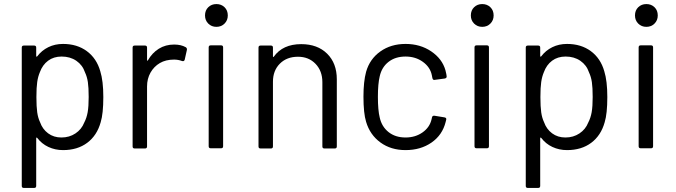

<svg xmlns="http://www.w3.org/2000/svg" viewBox="-20 -730 3325 944"><path d="M87 184V-496Q87 -506 97 -506H148Q158 -506 158 -496V-454Q158 -452 159.5 -451.5Q161 -451 163 -453Q185 -482 217.5 -498Q250 -514 290 -514Q359 -514 407 -478.5Q455 -443 473 -380Q488 -332 488 -253Q488 -171 475 -129Q457 -64 409 -28Q361 8 290 8Q251 8 218 -7.5Q185 -23 163 -52Q161 -54 159.5 -53.5Q158 -53 158 -51V184Q158 194 148 194H97Q87 194 87 184ZM177 -129Q189 -95 216.5 -74.5Q244 -54 282 -54Q321 -54 351 -74Q381 -94 394 -127Q406 -150 411 -178Q416 -206 416 -253Q416 -300 412 -326.5Q408 -353 398 -374Q386 -410 355.5 -431Q325 -452 283 -452Q244 -452 216.5 -431.5Q189 -411 176 -375Q167 -354 163 -327Q159 -300 159 -253Q159 -205 163 -177.5Q167 -150 177 -129Z M632 -10V-496Q632 -506 642 -506H693Q703 -506 703 -496V-435Q703 -432 704.5 -431.5Q706 -431 707 -433Q728 -470 761 -490.5Q794 -511 836 -511Q870 -511 893 -498Q900 -494 899 -485L888 -436Q885 -427 875 -430Q856 -437 836 -437Q795 -437 766 -420Q737 -403 720 -373Q703 -343 703 -305V-10Q703 0 693 0H642Q632 0 632 -10Z M1006 -11V-497Q1006 -507 1016 -507H1067Q1077 -507 1077 -497V-11Q1077 -1 1067 -1H1016Q1006 -1 1006 -11ZM1044 -710Q1068 -710 1084 -694.5Q1100 -679 1100 -654Q1100 -630 1084 -614Q1068 -598 1044 -598Q1020 -598 1004 -614Q988 -630 988 -654Q988 -679 1004 -694.5Q1020 -710 1044 -710Z M1251 -10V-496Q1251 -506 1261 -506H1312Q1322 -506 1322 -496V-453Q1322 -451 1323.5 -450Q1325 -449 1326 -451Q1370 -513 1461 -513Q1541 -513 1588.5 -466Q1636 -419 1636 -340V-10Q1636 0 1626 0H1575Q1565 0 1565 -10V-326Q1565 -381 1531.5 -416Q1498 -451 1445 -451Q1390 -451 1356 -417Q1322 -383 1322 -328V-10Q1322 0 1312 0H1261Q1251 0 1251 -10Z M1780 -131Q1767 -173 1767 -255Q1767 -329 1780 -377Q1798 -440 1850 -477Q1902 -514 1974 -514Q2046 -514 2100 -477.5Q2154 -441 2170 -385Q2176 -361 2176 -355V-353Q2176 -346 2167 -344L2115 -337Q2108 -337 2106 -346L2103 -361Q2095 -400 2059 -426Q2023 -452 1974 -452Q1924 -452 1890.5 -426Q1857 -400 1847 -355Q1838 -318 1838 -254Q1838 -188 1847 -152Q1857 -107 1890.5 -80.5Q1924 -54 1974 -54Q2022 -54 2057.5 -79Q2093 -104 2102 -144L2104 -153Q2106 -162 2116 -161L2165 -153Q2176 -151 2174 -142L2171 -130Q2155 -66 2101.5 -29Q2048 8 1974 8Q1902 8 1850.5 -29.5Q1799 -67 1780 -131Z M2313 -11V-497Q2313 -507 2323 -507H2374Q2384 -507 2384 -497V-11Q2384 -1 2374 -1H2323Q2313 -1 2313 -11ZM2351 -710Q2375 -710 2391 -694.5Q2407 -679 2407 -654Q2407 -630 2391 -614Q2375 -598 2351 -598Q2327 -598 2311 -614Q2295 -630 2295 -654Q2295 -679 2311 -694.5Q2327 -710 2351 -710Z M2565 184V-496Q2565 -506 2575 -506H2626Q2636 -506 2636 -496V-454Q2636 -452 2637.5 -451.5Q2639 -451 2641 -453Q2663 -482 2695.5 -498Q2728 -514 2768 -514Q2837 -514 2885 -478.5Q2933 -443 2951 -380Q2966 -332 2966 -253Q2966 -171 2953 -129Q2935 -64 2887 -28Q2839 8 2768 8Q2729 8 2696 -7.5Q2663 -23 2641 -52Q2639 -54 2637.5 -53.5Q2636 -53 2636 -51V184Q2636 194 2626 194H2575Q2565 194 2565 184ZM2655 -129Q2667 -95 2694.5 -74.5Q2722 -54 2760 -54Q2799 -54 2829 -74Q2859 -94 2872 -127Q2884 -150 2889 -178Q2894 -206 2894 -253Q2894 -300 2890 -326.5Q2886 -353 2876 -374Q2864 -410 2833.5 -431Q2803 -452 2761 -452Q2722 -452 2694.5 -431.5Q2667 -411 2654 -375Q2645 -354 2641 -327Q2637 -300 2637 -253Q2637 -205 2641 -177.5Q2645 -150 2655 -129Z M3120 -11V-497Q3120 -507 3130 -507H3181Q3191 -507 3191 -497V-11Q3191 -1 3181 -1H3130Q3120 -1 3120 -11ZM3158 -710Q3182 -710 3198 -694.5Q3214 -679 3214 -654Q3214 -630 3198 -614Q3182 -598 3158 -598Q3134 -598 3118 -614Q3102 -630 3102 -654Q3102 -679 3118 -694.5Q3134 -710 3158 -710Z"/></svg>

Font: Barlow GEO
Style: Regular
Weight: 400
Designer: Jeremy Tribby
Foundry: Tribby Type
Version: Version 1.408